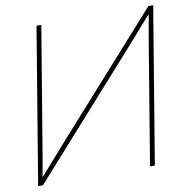

<svg xmlns="http://www.w3.org/2000/svg" viewBox="-81 -806 854 883"><g transform="rotate(-10 346.0 -364.0)"><path d="M571.3 0H548.8L640.1 -551.3Q644.5 -576.7 648.9 -602.1Q653.3 -627.4 657.7 -652.8Q662.1 -678.2 666.5 -703.6H675.8Q652.8 -678.2 630.6 -652.8Q608.4 -627.4 586.2 -602.1Q564 -576.7 541 -551.3L48.8 0H26.4L147 -727.5H169.4L77.6 -175.3Q73.7 -149.9 69.1 -124.5Q64.5 -99.1 60.1 -74Q55.7 -48.8 51.3 -23.4H42Q64.5 -48.8 86.7 -74Q108.9 -99.1 131.1 -124.5Q153.3 -149.9 175.8 -175.3L669.4 -727.5H691.9Z"/></g></svg>

Font: Inter 28pt Thin
Style: Italic
Weight: 250
Italic angle: -9.3988°
Designer: Rasmus Andersson
Foundry: rsms
Version: Version 4.001;git-66647c0bb